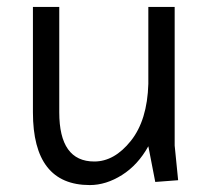

<svg xmlns="http://www.w3.org/2000/svg" viewBox="-20 -520 609 554"><path d="M75 -500H151V-196Q151 -54 252 -54Q310 -54 357.5 -113.5Q405 -173 408 -278V-500H484V-100L494 0L428 5L408 -98Q378 -44 332 -15Q286 14 239 14Q75 14 75 -196Z"/></svg>

Font: Imprima
Style: Regular
Weight: 400
Version: Version 1.001